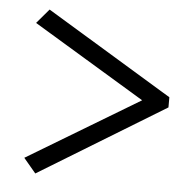

<svg xmlns="http://www.w3.org/2000/svg" viewBox="-43 -594 611 608"><g transform="rotate(5 262.0 -289.5)"><path d="M492.7 -273.9 90.8 -28.8 51.8 -75.2 407.7 -289.1 51.8 -503.9 90.8 -549.8 492.7 -306.2Z"/></g></svg>

Font: Metrophobic
Style: Regular
Weight: 400
Designer: vernon adams
Foundry: vernon adams
Version: Version 1.000